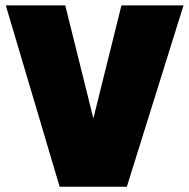

<svg xmlns="http://www.w3.org/2000/svg" viewBox="-20 -708 716 728"><path d="M2 -687.5H227.5L334 -258.8L440.4 -687.5H675.8L460.9 0H206.1Z"/></svg>

Font: Paytone One
Style: Regular
Weight: 400
Designer: vernon adams
Foundry: vernon adams
Version: 1.000